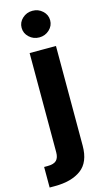

<svg xmlns="http://www.w3.org/2000/svg" viewBox="-170 -815 589 1066"><g transform="rotate(-15 124.0 -282.5)"><path d="M60.5 -545.9H211.9V27.3Q211.9 121.6 156.5 162.8Q101.1 204.1 4.9 204.1H-25.4V85.9H-5.9Q30.8 85.9 45.7 70.6Q60.5 55.2 60.5 24.9ZM135.7 -615.7Q102.1 -615.7 77.9 -638.2Q53.7 -660.6 53.7 -692.4Q53.7 -724.1 77.9 -746.3Q102.1 -768.6 135.7 -768.6Q169.4 -768.6 193.6 -746.3Q217.8 -724.1 217.8 -692.4Q217.8 -660.6 193.6 -638.2Q169.4 -615.7 135.7 -615.7Z"/></g></svg>

Font: Konkhmer Sleokchher
Style: Regular
Weight: 400
Designer: Suon May Sophanith
Version: Version 1.000; ttfautohint (v1.8.4.7-5d5b);gftools[0.9.23]